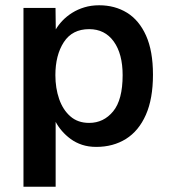

<svg xmlns="http://www.w3.org/2000/svg" viewBox="-20 -547 639 728"><path d="M69 161V-517H190.5L191.5 -435.5Q201.5 -452.5 217.2 -469Q233 -485.5 253.8 -498.5Q274.5 -511.5 300 -519.2Q325.5 -527 356 -527Q415.5 -527 461.5 -498.8Q507.5 -470.5 533.8 -412Q560 -353.5 560 -264Q560 -172.5 533 -111.5Q506 -50.5 457.5 -20.2Q409 10 345 10Q315.5 10 291.2 2Q267 -6 248 -20Q229 -34 214.8 -50.5Q200.5 -67 191 -85V161ZM318 -81Q373 -81 409 -124.8Q445 -168.5 445 -262Q445 -343 411.2 -389.8Q377.5 -436.5 318 -436.5Q254 -436.5 222 -387.2Q190 -338 190 -262Q190 -213 204.2 -171.8Q218.5 -130.5 246.8 -105.8Q275 -81 318 -81Z"/></svg>

Font: Public Sans SemiBold
Style: Regular
Weight: 600
Designer: The Public Sans Project Authors: Dan O. Williams and USWDS (Libre Franklin designed by Pablo Impallari and Rodrigo Fuenz
Version: Version 1.007